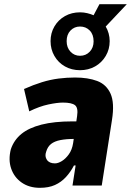

<svg xmlns="http://www.w3.org/2000/svg" viewBox="-20 -888 627 919"><path d="M171 11Q120 11 84 -14Q48 -39 33.5 -81Q19 -123 32 -174Q47 -218 82.5 -247Q118 -276 178.5 -291.5Q239 -307 326 -307H371L358 -223H335Q297 -223 269 -217.5Q241 -212 224.5 -199Q208 -186 201 -162Q193 -140 204.5 -123Q216 -106 243 -106Q258 -106 276 -117Q294 -128 309.5 -149.5Q325 -171 330 -203L349 -332Q355 -372 339 -384.5Q323 -397 281 -397Q254 -397 211.5 -388Q169 -379 120 -355L95 -462Q140 -482 180.5 -494.5Q221 -507 260.5 -512Q300 -517 339 -517Q401 -517 445 -500.5Q489 -484 509 -440Q529 -396 516 -314L467 0H327L342 -96H334Q318 -65 295.5 -40.5Q273 -16 243 -2.5Q213 11 171 11ZM363 -552Q323 -552 291 -570Q259 -588 240.5 -620Q222 -652 222 -691Q222 -730 240.5 -761.5Q259 -793 291 -811Q323 -829 363 -829Q381 -829 397.5 -825Q414 -821 428 -815L456 -868H587L486 -761Q495 -746 500 -728Q505 -710 505 -691Q505 -652 486 -620Q467 -588 435 -570Q403 -552 363 -552ZM363 -621Q391 -621 409.5 -640.5Q428 -660 428 -690Q428 -723 409.5 -742Q391 -761 363 -761Q336 -761 317.5 -742Q299 -723 299 -691Q299 -660 317.5 -640.5Q336 -621 363 -621Z"/></svg>

Font: Nunito Sans 7pt Condensed Black
Style: Italic
Weight: 900
Width: 3
Italic angle: -9°
Designer: Vernon Adams
Foundry: Vernon Adams
Version: Version 3.101;gftools[0.9.27]